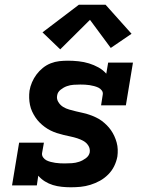

<svg xmlns="http://www.w3.org/2000/svg" viewBox="-20 -785 640 813"><path d="M280 8Q261 8 241.5 6Q222 4 204 -1.5Q186 -7 170 -17Q154 -27 142 -41L136 0H31L61 -181H166L158 -136Q157 -126 163 -118Q169 -110 177 -106Q185 -102 194.5 -99.5Q204 -97 214 -95.5Q224 -94 234 -93.5Q244 -93 254 -93Q269 -93 284.5 -94Q300 -95 315 -100Q330 -105 343.5 -115Q357 -125 360 -140Q362 -156 354 -168.5Q346 -181 333.5 -188Q321 -195 307 -199.5Q293 -204 278.5 -207Q264 -210 249.5 -213.5Q235 -217 221 -221.5Q207 -226 194 -232.5Q181 -239 169.5 -247.5Q158 -256 148 -266Q138 -276 130 -288Q122 -300 116 -313Q110 -326 107 -340.5Q104 -355 103.5 -370Q103 -385 105 -401Q108 -419 115.5 -436.5Q123 -454 134.5 -469.5Q146 -485 161.5 -497.5Q177 -510 195 -517Q213 -524 231 -526Q249 -528 268 -528Q290 -528 313 -525.5Q336 -523 357 -516.5Q378 -510 397 -499.5Q416 -489 430 -473L438 -520H543L513 -339H408L415 -384Q417 -394 411 -402Q405 -410 396.5 -414Q388 -418 378.5 -420.5Q369 -423 359.5 -424.5Q350 -426 340 -426.5Q330 -427 320 -427Q306 -427 291.5 -426Q277 -425 263 -420Q249 -415 236.5 -405Q224 -395 222 -381Q219 -366 227 -353Q235 -340 247 -332.5Q259 -325 273.5 -321Q288 -317 302 -313.5Q316 -310 330.5 -307Q345 -304 359 -299Q373 -294 386 -288Q399 -282 410.5 -273.5Q422 -265 432 -255Q442 -245 450 -233.5Q458 -222 464 -209Q470 -196 474 -181.5Q478 -167 478.5 -152Q479 -137 477 -122Q473 -101 463.5 -81.5Q454 -62 438 -46Q422 -30 403 -19.5Q384 -9 363 -2.5Q342 4 321.5 6Q301 8 280 8ZM235 -576 160 -648 314 -765H427L537 -642L449 -582L361 -701Z"/></svg>

Font: Iosevka Etoile Oblique
Style: Bold
Weight: 700
Italic angle: -9°
Designer: Belleve Invis
Foundry: Belleve Invis
Version: Version 15.5.2; ttfautohint (v1.8.4)